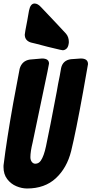

<svg xmlns="http://www.w3.org/2000/svg" viewBox="-49 -1055 521 1093"><path d="M308 -769Q304 -769 292 -772Q222 -788 156 -806L127 -813Q92 -824 92 -858Q92 -866 106 -937L116 -994Q124 -1035 148 -1035Q166 -1035 185 -1014Q258 -938 274 -920L327 -863Q343 -844 343 -815L342 -806Q339 -786 329 -777.5Q319 -769 308 -769ZM105 18Q75 18 44 5Q13 -8 -8 -35.5Q-29 -63 -29 -104Q-29 -118 -28 -120Q-11 -259 26 -467L63 -664Q76 -709 121 -716L190 -722Q230 -722 230 -693Q230 -690 221 -646L137 -245Q124 -192 124 -160Q124 -144 132 -133.5Q140 -123 152 -123Q171 -123 183 -140Q201 -166 213 -223L216 -238Q233 -316 274 -533Q281 -576 291 -623L299 -668Q309 -712 355 -718L411 -722Q452 -722 452 -690L424 -532Q383 -305 356 -195Q332 -99 269 -40.5Q206 18 105 18Z"/></svg>

Font: Bangerz
Style: Bold
Weight: 700
Designer: vernon adams
Foundry: Vernon Adams
Version: Version 2.10;February 7, 2025;FontCreator 13.0.0.2683 64-bit